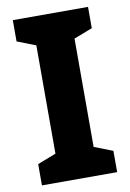

<svg xmlns="http://www.w3.org/2000/svg" viewBox="-82 -766 554 817"><g transform="rotate(-10 195.0 -357.0)"><path d="M357 0V-92L277 -123V-591L357 -622V-714H32V-622L112 -591V-123L32 -92V0Z"/></g></svg>

Font: Noto Sans Lao SemiCondensed ExtraBold
Style: Regular
Weight: 800
Width: 4
Designer: Monotype Design Team
Foundry: Monotype Imaging Inc.
Version: Version 2.003